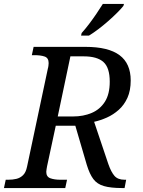

<svg xmlns="http://www.w3.org/2000/svg" viewBox="-40 -951 724 971"><path d="M-20 0 -11 -42H2Q24 -42 43 -46.5Q62 -51 76.5 -65Q91 -79 97 -109L202 -604Q204 -610 205 -619Q206 -628 206 -632Q206 -658 186 -665Q166 -672 134 -672H121L130 -714H392Q508 -714 564.5 -672Q621 -630 621 -544Q621 -493 604.5 -456.5Q588 -420 560.5 -395.5Q533 -371 500.5 -356.5Q468 -342 436 -335L508 -121Q522 -81 539 -61.5Q556 -42 590 -42H598L590 0H577Q520 0 485.5 -10Q451 -20 432 -45.5Q413 -71 399 -117L341 -315H242L198 -110Q197 -104 195.5 -95.5Q194 -87 194 -82Q194 -57 214.5 -49.5Q235 -42 266 -42H299L290 0ZM329 -362Q382 -362 424 -380Q466 -398 490.5 -436.5Q515 -475 515 -538Q515 -609 483 -637.5Q451 -666 384 -666H316L252 -362ZM370 -771 373 -784Q391 -804 410 -829Q429 -854 447 -880.5Q465 -907 480 -931H587L584 -921Q572 -906 552 -886Q532 -866 507.5 -844.5Q483 -823 458 -804Q433 -785 410 -771Z"/></svg>

Font: Noto Serif
Style: Italic
Weight: 400
Italic angle: -12°
Designer: Monotype Design Team
Foundry: Monotype Imaging Inc.
Version: Version 2.013